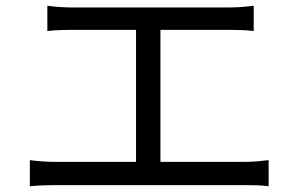

<svg xmlns="http://www.w3.org/2000/svg" viewBox="-20 -689 1040 669"><path d="M539 -125V-585H779C807 -585 839 -584 864 -581V-669C840 -666 809 -663 779 -663H229C209 -663 171 -665 145 -669V-581C170 -584 210 -585 229 -585H454V-125H172C145 -125 114 -127 84 -131V-40C115 -43 145 -44 172 -44H833C853 -44 889 -44 916 -40V-131C890 -128 863 -125 833 -125Z"/></svg>

Font: Noto Sans CJK KR Regular
Style: Regular
Weight: 400
Designer: Ryoko NISHIZUKA (kana & ideographs); Paul D. Hunt (Latin, Greek & Cyrillic); Wenlong ZHANG (bopomofo); Sandoll Communica
Foundry: Adobe Systems Incorporated
Version: Version 1.004;PS 1.004;hotconv 1.0.82;makeotf.lib2.5.63406